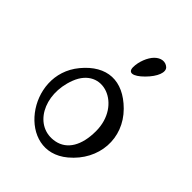

<svg xmlns="http://www.w3.org/2000/svg" viewBox="-268 -1160 1337 1337"><g transform="rotate(45 401.0 -491.5)"><path d="M182 -547C-52 -265 290 179 565 -50C733 -190 748 -417 600 -565C461 -704 306 -697 182 -547ZM210 -450C296 -675 574 -574 574 -318C574 -177 520 -87 424 -68C245 -33 129 -238 210 -450ZM441 -816C441 -762 485 -767 547 -829C609 -891 632 -953 604 -979C575 -1005 533 -1000 499 -966C466 -933 441 -869 441 -816Z"/></g></svg>

Font: Venom Sans
Style: Regular
Weight: 400
Version: Version 1.001